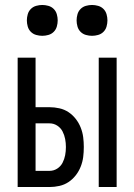

<svg xmlns="http://www.w3.org/2000/svg" viewBox="-20 -752 540 772"><path d="M377 0V-520H449V0ZM51 0V-520H123V-321H179Q199 -321 219 -316.5Q239 -312 255.5 -301Q272 -290 284.5 -274Q297 -258 304.5 -239Q312 -220 314.5 -200.5Q317 -181 317 -161Q317 -140 314.5 -120.5Q312 -101 304.5 -82Q297 -63 284.5 -47Q272 -31 255.5 -20Q239 -9 219 -4.5Q199 0 179 0ZM123 -65H179Q196 -65 210 -74Q224 -83 231.5 -97.5Q239 -112 242 -128Q245 -144 245 -161Q245 -177 242 -193Q239 -209 231.5 -223.5Q224 -238 210 -247Q196 -256 179 -256H123ZM350 -608Q338 -608 325.5 -611.5Q313 -615 304 -624Q295 -633 291.5 -645.5Q288 -658 288 -670Q288 -682 291.5 -694.5Q295 -707 304 -716Q313 -725 325.5 -728.5Q338 -732 350 -732Q362 -732 374.5 -728.5Q387 -725 396 -716Q405 -707 408.5 -694.5Q412 -682 412 -670Q412 -658 408.5 -645.5Q405 -633 396 -624Q387 -615 374.5 -611.5Q362 -608 350 -608ZM150 -608Q138 -608 125.5 -611.5Q113 -615 104 -624Q95 -633 91.5 -645.5Q88 -658 88 -670Q88 -682 91.5 -694.5Q95 -707 104 -716Q113 -725 125.5 -728.5Q138 -732 150 -732Q162 -732 174.5 -728.5Q187 -725 196 -716Q205 -707 208.5 -694.5Q212 -682 212 -670Q212 -658 208.5 -645.5Q205 -633 196 -624Q187 -615 174.5 -611.5Q162 -608 150 -608Z"/></svg>

Font: Iosevka Custom
Style: Regular
Weight: 400
Monospace: yes
Designer: Belleve Invis
Foundry: Belleve Invis
Version: Version 32.5.0; ttfautohint (v1.8.4)